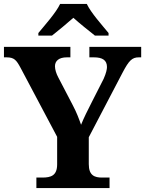

<svg xmlns="http://www.w3.org/2000/svg" viewBox="-20 -951 734 971"><path d="M174 -784V-771H243C271 -793 321 -834 351 -861C381 -834 432 -793 460 -771H529V-784C498 -822 440 -886 419 -931H284C263 -886 205 -822 174 -784ZM164 0H534V-53H496C459 -53 429 -63 429 -121V-257L600 -584C632 -645 648 -661 682 -661H694V-714H432V-661H455C499 -661 521 -646 521 -612C521 -601 517 -581 504 -552L446 -438C424 -395 403 -353 390 -320C379 -351 368 -381 348 -419L274 -561C265 -578 258 -599 258 -616C258 -643 278 -661 318 -661H336V-714H0V-661H13C52 -661 63 -647 84 -608L269 -259V-120C269 -63 238 -53 194 -53H164Z"/></svg>

Font: Noto Serif Malayalam
Style: Bold
Weight: 700
Designer: Indian type Foundry, Jelle Bosma, Monotype Design Team
Foundry: Monotype Imaging Inc.
Version: Version 2.104